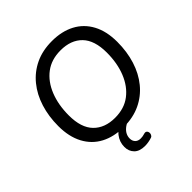

<svg xmlns="http://www.w3.org/2000/svg" viewBox="-236 -882 1243 1243"><g transform="rotate(-45 385.5 -260.5)"><path d="M371 9Q281 9 214.5 -26Q148 -61 111.5 -129.5Q75 -198 75 -295Q75 -384 99 -460.5Q123 -537 169.5 -594Q216 -651 282.5 -682.5Q349 -714 435 -714Q525 -714 591.5 -679Q658 -644 694.5 -576Q731 -508 731 -411Q731 -321 707 -244.5Q683 -168 636.5 -111Q590 -54 523.5 -22.5Q457 9 371 9ZM373 -73Q458 -73 515.5 -117Q573 -161 603.5 -237Q634 -313 634 -410Q634 -522 580.5 -577Q527 -632 432 -632Q348 -632 290.5 -588.5Q233 -545 202.5 -469Q172 -393 172 -296Q172 -183 226 -128Q280 -73 373 -73ZM382 193Q332 193 307 167.5Q282 142 282 103Q282 57 310.5 20.5Q339 -16 390 -37L417 0Q394 9 377.5 23Q361 37 353 53.5Q345 70 345 88Q345 111 358.5 125Q372 139 397 139Q406 139 414.5 137.5Q423 136 433 133Q446 129 453.5 134.5Q461 140 462.5 150Q464 160 459.5 169.5Q455 179 446 182Q432 187 414.5 190Q397 193 382 193Z"/></g></svg>

Font: Nunito Medium
Style: Italic
Weight: 500
Designer: Vernon Adams
Foundry: Vernon Adams
Version: Version 3.601